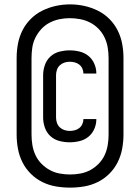

<svg xmlns="http://www.w3.org/2000/svg" viewBox="-20 -780 640 877"><path d="M298 -130Q275 -130 251.5 -136Q228 -142 210.5 -158Q193 -174 185 -197Q177 -220 177 -243V-437Q177 -460 185 -483Q193 -506 210.5 -522Q228 -538 251.5 -544Q275 -550 298 -550Q321 -550 343.5 -544.5Q366 -539 383.5 -525Q401 -511 410.5 -489.5Q420 -468 420 -446Q420 -445 420 -444.5Q420 -444 420 -444H361Q361 -444 361 -444Q361 -444 361 -445Q361 -456 356 -467Q351 -478 342 -485Q333 -492 321.5 -495Q310 -498 298 -498Q286 -498 274 -494Q262 -490 253 -481.5Q244 -473 240 -461Q236 -449 236 -437V-243Q236 -231 240 -219Q244 -207 253 -198.5Q262 -190 274 -186Q286 -182 298 -182Q310 -182 321.5 -185Q333 -188 342 -195Q351 -202 356 -213Q361 -224 361 -235Q361 -236 361 -236Q361 -236 361 -236H420Q420 -236 420 -235.5Q420 -235 420 -234Q420 -212 410.5 -190.5Q401 -169 383.5 -155Q366 -141 343.5 -135.5Q321 -130 298 -130ZM300 77Q267 77 235 71.5Q203 66 173.5 51.5Q144 37 120.5 13.5Q97 -10 82.5 -39Q68 -68 62 -100.5Q56 -133 56 -165V-515Q56 -548 62 -580Q68 -612 82.5 -641Q97 -670 120.5 -693.5Q144 -717 173.5 -731.5Q203 -746 235 -753Q267 -760 300 -760Q333 -760 365 -753Q397 -746 426.5 -731.5Q456 -717 479.5 -693.5Q503 -670 517.5 -641Q532 -612 538 -580Q544 -548 544 -515V-165Q544 -133 538 -100.5Q532 -68 517.5 -39Q503 -10 479.5 13.5Q456 37 426.5 51.5Q397 66 365 71.5Q333 77 300 77ZM300 17Q324 17 348 12.5Q372 8 393 -3.5Q414 -15 431 -32.5Q448 -50 458 -71.5Q468 -93 472 -117Q476 -141 476 -165V-515Q476 -539 472 -563Q468 -587 457.5 -609Q447 -631 430 -648.5Q413 -666 391.5 -677Q370 -688 346 -692.5Q322 -697 298 -697Q274 -697 250.5 -692Q227 -687 206 -676Q185 -665 168.5 -647Q152 -629 141.5 -607.5Q131 -586 127.5 -562.5Q124 -539 124 -515V-165Q124 -141 128 -117Q132 -93 142 -71.5Q152 -50 169 -32.5Q186 -15 207 -3.5Q228 8 252 12.5Q276 17 300 17Z"/></svg>

Font: Iosevka Curly Extended
Style: Regular
Weight: 400
Width: 7
Monospace: yes
Designer: Belleve Invis
Foundry: Belleve Invis
Version: Version 11.1.0; ttfautohint (v1.8.3)